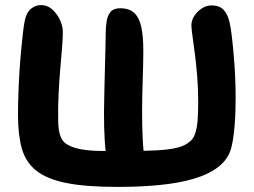

<svg xmlns="http://www.w3.org/2000/svg" viewBox="-20 -733 1009 762"><path d="M445.6 8.8Q319.6 8.8 242.1 -7Q164.6 -22.8 123 -56.5Q81.4 -90.2 66.4 -144.5Q51.4 -198.8 51.4 -275.2Q51.4 -314 52.9 -358.3Q54.4 -402.6 57.2 -446.9Q60 -491.2 63.7 -531.5Q67.4 -571.8 71.1 -603.1Q74.8 -634.4 78.2 -650.6Q85 -683.4 102.8 -698.1Q120.6 -712.8 143.2 -712.8Q168.4 -712.8 187.5 -695.5Q206.6 -678.2 218 -653.8Q229.4 -629.4 229.4 -606.4Q229.4 -579.8 226.1 -540.9Q222.8 -502 218.9 -456Q215 -410 212.5 -358.9Q210 -307.8 210.8 -256.4Q211.6 -213.8 219.6 -193.1Q227.6 -172.4 241.2 -163.2Q262.4 -148.4 295.4 -141.8Q328.4 -135.2 368.4 -134.2Q408.4 -133.2 448.8 -133.2Q538.4 -133.2 594.5 -135.9Q650.6 -138.6 683.7 -146.9Q716.8 -155.2 736 -173.4Q749.8 -185.6 756.4 -208.7Q763 -231.8 764.8 -262.9Q766.6 -294 766.6 -327.8Q766.6 -380.8 762.6 -430.4Q758.6 -480 753.1 -521.7Q747.6 -563.4 743.6 -592.1Q739.6 -620.8 739.6 -632.6Q739.6 -652 751.1 -669.8Q762.6 -687.6 780.8 -699.6Q799 -711.6 820 -711.6Q850.8 -711.6 867.5 -693.8Q884.2 -676 891.2 -643.8Q895.6 -625.2 899.6 -592.5Q903.6 -559.8 907.2 -518.6Q910.8 -477.4 913 -432.8Q915.2 -388.2 915.2 -344.8Q915.2 -316.4 914.2 -287.5Q913.2 -258.6 910.9 -231.5Q908.6 -204.4 904.9 -181Q901.2 -157.6 896.4 -141Q883.6 -99.2 846.2 -70.3Q808.8 -41.4 749.9 -23.9Q691 -6.4 614.2 1.2Q537.4 8.8 445.6 8.8ZM405.8 -83.6Q398.6 -126.4 395.5 -178.9Q392.4 -231.4 392.8 -288.2Q393 -328 394.2 -371.3Q395.4 -414.6 396.3 -456Q397.2 -497.4 398.3 -533.1Q399.4 -568.8 399.4 -595Q399.4 -624 403.1 -647.8Q406.8 -671.6 418.8 -685.9Q430.8 -700.2 456.8 -700.2Q493 -700.2 512.9 -681.6Q532.8 -663 540.8 -625.6Q548.8 -588.2 548.8 -532Q548.8 -485 546.6 -423.2Q544.4 -361.4 544 -299.8Q543.6 -242 546.1 -187.5Q548.6 -133 555.6 -87.2Z"/></svg>

Font: Shantell Sans Light
Style: Regular
Weight: 300
Designer: Stephen Nixon, Anya Danilova, Shantell Martin
Foundry: Arrow Type
Version: Version 1.011;[c5ecc13dd]